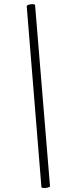

<svg xmlns="http://www.w3.org/2000/svg" viewBox="-20 -754 345 941"><path d="M183 163 111 -723Q111 -728 121 -731Q131 -734 141.5 -733.5Q152 -733 152 -728L225 158Q226 162 215.5 165Q205 168 194.5 167.5Q184 167 183 163Z"/></svg>

Font: Cormorant Light SemiBold
Style: Italic
Weight: 600
Italic angle: -10°
Version: Version 4.000